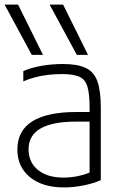

<svg xmlns="http://www.w3.org/2000/svg" viewBox="-22 -810 542 840"><path d="M117 -570 -2 -790H57L166 -570ZM314 -570 195 -790H254L363 -570ZM258 10Q164 10 109 -35Q54 -80 54 -156Q54 -238 119 -279Q184 -320 312 -320H394V-278H312Q103 -278 103 -157Q103 -100 144 -66.5Q185 -33 256 -33Q292 -33 327.5 -41.5Q363 -50 387 -63L370 -31V-339Q370 -399 360.5 -431Q351 -463 324.5 -474.5Q298 -486 249 -486Q218 -486 188.5 -482.5Q159 -479 132 -472Q105 -465 80 -454V-499Q114 -514 159.5 -522Q205 -530 253 -530Q316 -530 352.5 -513Q389 -496 404 -454.5Q419 -413 419 -340V-22Q389 -8 344.5 1Q300 10 258 10Z"/></svg>

Font: M PLUS 1 Code Light
Style: Regular
Weight: 300
Designer: Coji Morishita
Foundry: UNDERFOREST DESIGN
Version: Version 1.002